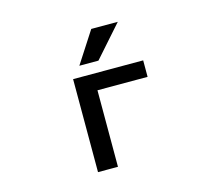

<svg xmlns="http://www.w3.org/2000/svg" viewBox="-106 -902 1212 1044"><g transform="rotate(-15 500.0 -380.0)"><path d="M434.6 1H322.3V-522.5H716.8V-429.7H434.6ZM488.3 -760.7H637.7L481.4 -584H374Z"/></g></svg>

Font: GenEi Gothic M SemiBold
Style: Regular
Weight: 500
Designer: o_tamon (Modified); [Source Han Sans]
Ryoko NISHIZUKA  (kana & ideographs); Paul D. Hunt (Latin, Greek & Cyrillic); Wenl
Version: Version 1.1a;Original Version 1.004